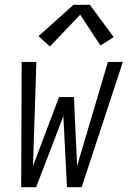

<svg xmlns="http://www.w3.org/2000/svg" viewBox="-20 -777 540 797"><path d="M68 0 70 -520H131L117 -88L225 -374H287L300 -88L428 -520H490L319 0H258L243 -295L130 0ZM187 -584 140 -627 285 -757H353L452 -623L397 -588L313 -716Z"/></svg>

Font: Iosevka SS04 Light
Style: Italic
Weight: 300
Italic angle: -9°
Monospace: yes
Designer: Belleve Invis
Foundry: Belleve Invis
Version: Version 19.0.0; ttfautohint (v1.8.4)